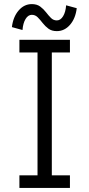

<svg xmlns="http://www.w3.org/2000/svg" viewBox="-20 -917 436 937"><path d="M74.7 -722.7H321.3V-661.1H232.9V-61.5H321.3V0H74.7V-61.5H163.1V-661.1H74.7ZM89.8 -770.5 38.1 -784.7Q43.9 -834.5 70.8 -865.7Q97.7 -897 135.3 -897Q160.2 -897 176.3 -885Q192.4 -873 204.6 -857.2Q216.8 -841.3 228.8 -829.3Q240.7 -817.4 257.3 -817.4Q275.4 -817.4 287.8 -837.6Q300.3 -857.9 302.7 -891.1L354.5 -877Q348.6 -827.1 321.8 -796.1Q294.9 -765.1 257.3 -765.1Q232.4 -765.1 216.3 -777.1Q200.2 -789.1 188 -804.9Q175.8 -820.8 163.8 -832.8Q151.9 -844.7 135.3 -844.7Q117.2 -844.7 104.7 -824.2Q92.3 -803.7 89.8 -770.5Z"/></svg>

Font: Giphurs Light
Style: Regular
Weight: 300
Version: Version 0.920; ttfautohint (v1.8.4.7-5d5b)